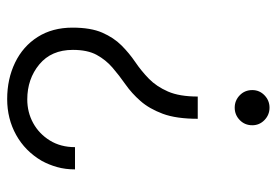

<svg xmlns="http://www.w3.org/2000/svg" viewBox="-138 -414 771 535"><g transform="rotate(90 247.5 -146.5)"><path d="M256 219Q200 219 154.5 197Q109 175 83 134Q57 93 57 37Q57 -14 71 -46Q85 -78 106.5 -99.5Q128 -121 153 -138Q178 -155 199.5 -176Q221 -197 235 -229Q249 -261 249 -312H311Q311 -252 297 -214.5Q283 -177 261.5 -152.5Q240 -128 215 -110.5Q190 -93 168.5 -74.5Q147 -56 133 -30.5Q119 -5 119 36Q119 96 159.5 129.5Q200 163 257 163Q293 163 323 146.5Q353 130 371.5 100Q390 70 390 30H452Q452 57 445.5 80Q439 103 428 123Q401 169 356 194Q311 219 256 219ZM280 -415Q260 -415 245.5 -429Q231 -443 231 -464Q231 -484 245.5 -498Q260 -512 280 -512Q300 -512 314.5 -498Q329 -484 329 -464Q329 -443 314.5 -429Q300 -415 280 -415Z"/></g></svg>

Font: Inclusive Sans Light
Style: Regular
Weight: 300
Designer: Olivia King
Foundry: Olivia King
Version: Version 2.004